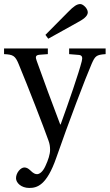

<svg xmlns="http://www.w3.org/2000/svg" viewBox="-25 -700 541 947"><path d="M199 -528 213 -509 355 -588C383 -603 408 -619 408 -639C408 -658 385 -680 371 -680C355 -680 339 -670 311 -641ZM-5 -433C40 -431 50 -425 67 -384C114 -271 191 -72 214 -7C220 9 222 23 222 39C222 61 213 89 199 119C185 150 168 159 158 159C149 159 140 156 123 139C114 131 106 126 95 126C77 126 54 152 54 179C54 202 80 227 119 227C157 227 205 216 253 77C311 -90 398 -319 427 -385C444 -423 449 -430 496 -433V-461H316V-433L365 -429C381 -427 383 -416 378 -397C364 -341 315 -199 274 -86H272C229 -200 191 -301 156 -400C150 -417 148 -428 170 -430L211 -433V-461H-5Z"/></svg>

Font: erewhon
Style: Regular
Weight: 400
Version: Version 1.0.0